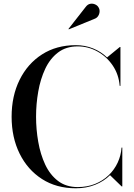

<svg xmlns="http://www.w3.org/2000/svg" viewBox="-20 -1003 720 1033"><path d="M388 10Q283.5 10 206 -39.8Q128.5 -89.5 85.5 -176.5Q42.5 -263.5 42.5 -375Q42.5 -486.5 85.5 -573.5Q128.5 -660.5 206 -710.2Q283.5 -760 388 -760Q437.5 -760 480.8 -742.5Q524 -725 556 -694L624.5 -750H628V-541H624Q619 -602.5 586.5 -650.5Q554 -698.5 504.2 -726Q454.5 -753.5 398 -753.5Q335.5 -753.5 292.2 -720.5Q249 -687.5 223.2 -632.5Q197.5 -577.5 185.8 -510.5Q174 -443.5 174 -375Q174 -307 185.8 -239.8Q197.5 -172.5 223.2 -117.5Q249 -62.5 292.2 -29.5Q335.5 3.5 398 3.5Q449.5 3.5 491.5 -13.5Q533.5 -30.5 564.5 -60.2Q595.5 -90 613.2 -128.2Q631 -166.5 634 -209H638V0H634.5L572 -60.5Q539.5 -28 492.2 -9Q445 10 388 10ZM350 -845 348.5 -847.5 440.5 -965Q451.5 -980 465.5 -982.5Q479.5 -985 492 -979.2Q504.5 -973.5 510 -963.5Q516.5 -953.5 515.8 -940.5Q515 -927.5 508 -916.8Q501 -906 488 -901.5Z"/></svg>

Font: Bodoni Moda 48pt Medium
Style: Regular
Weight: 500
Designer: Owen Earl
Foundry: indestructible type
Version: Version 2.005